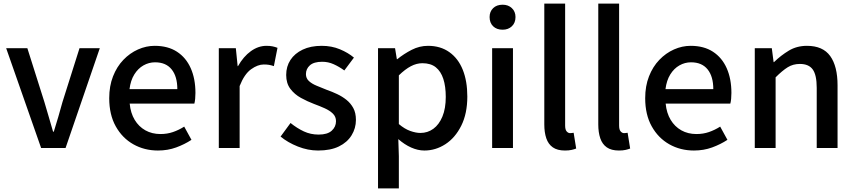

<svg xmlns="http://www.w3.org/2000/svg" viewBox="-20 -817 4724 1060"><path d="M207 0 14 -551H131L225 -254Q237 -214 249 -172.5Q261 -131 273 -90H277Q290 -131 302 -172.5Q314 -214 325 -254L419 -551H531L342 0Z M852 14Q777 14 716 -20.5Q655 -55 619 -119.5Q583 -184 583 -275Q583 -342 604 -395.5Q625 -449 661 -486.5Q697 -524 742 -544Q787 -564 834 -564Q907 -564 957 -531.5Q1007 -499 1033 -440.5Q1059 -382 1059 -304Q1059 -287 1057.5 -271.5Q1056 -256 1053 -245H696Q701 -193 723.5 -155.5Q746 -118 782.5 -97.5Q819 -77 866 -77Q903 -77 935 -88Q967 -99 997 -118L1037 -45Q999 -20 952.5 -3Q906 14 852 14ZM695 -325H959Q959 -395 927.5 -434Q896 -473 836 -473Q802 -473 772 -456Q742 -439 721.5 -406Q701 -373 695 -325Z M1188 0V-551H1282L1292 -452H1294Q1324 -505 1365 -534.5Q1406 -564 1451 -564Q1471 -564 1485 -561Q1499 -558 1512 -553L1492 -452Q1477 -457 1465 -459Q1453 -461 1436 -461Q1403 -461 1366 -434.5Q1329 -408 1303 -342V0Z M1736 14Q1680 14 1624.5 -8Q1569 -30 1529 -63L1584 -138Q1620 -109 1657.5 -91.5Q1695 -74 1739 -74Q1788 -74 1811.5 -95.5Q1835 -117 1835 -148Q1835 -173 1817.5 -190Q1800 -207 1772 -219.5Q1744 -232 1714 -243Q1677 -257 1641.5 -276.5Q1606 -296 1583 -326.5Q1560 -357 1560 -403Q1560 -450 1583.5 -486Q1607 -522 1651 -543Q1695 -564 1756 -564Q1811 -564 1856.5 -545Q1902 -526 1934 -499L1881 -428Q1852 -449 1822 -462.5Q1792 -476 1759 -476Q1713 -476 1691 -456.5Q1669 -437 1669 -408Q1669 -385 1685 -370Q1701 -355 1727.5 -344Q1754 -333 1784 -321Q1813 -311 1841.5 -297.5Q1870 -284 1893 -265.5Q1916 -247 1930.5 -220.5Q1945 -194 1945 -155Q1945 -109 1921 -70Q1897 -31 1851 -8.5Q1805 14 1736 14Z M2067 223V-551H2161L2171 -490H2173Q2210 -520 2253 -542Q2296 -564 2343 -564Q2412 -564 2461 -529Q2510 -494 2535 -431.5Q2560 -369 2560 -284Q2560 -190 2526.5 -123Q2493 -56 2439 -21Q2385 14 2323 14Q2287 14 2250 -2.5Q2213 -19 2179 -49L2182 45V223ZM2301 -83Q2341 -83 2372.5 -106Q2404 -129 2422.5 -173.5Q2441 -218 2441 -282Q2441 -340 2427.5 -381.5Q2414 -423 2386 -445.5Q2358 -468 2312 -468Q2280 -468 2248.5 -451.5Q2217 -435 2182 -401V-132Q2214 -105 2245 -94Q2276 -83 2301 -83Z M2697 0V-551H2812V0ZM2755 -653Q2722 -653 2702.5 -672Q2683 -691 2683 -723Q2683 -753 2702.5 -772Q2722 -791 2755 -791Q2786 -791 2806 -772Q2826 -753 2826 -723Q2826 -691 2806 -672Q2786 -653 2755 -653Z M3099 14Q3057 14 3032 -3.5Q3007 -21 2996 -53.5Q2985 -86 2985 -130V-797H3100V-124Q3100 -101 3108.5 -91.5Q3117 -82 3127 -82Q3131 -82 3135 -82.5Q3139 -83 3147 -84L3161 3Q3151 7 3136 10.5Q3121 14 3099 14Z M3397 14Q3355 14 3330 -3.5Q3305 -21 3294 -53.5Q3283 -86 3283 -130V-797H3398V-124Q3398 -101 3406.5 -91.5Q3415 -82 3425 -82Q3429 -82 3433 -82.5Q3437 -83 3445 -84L3459 3Q3449 7 3434 10.5Q3419 14 3397 14Z M3811 14Q3736 14 3675 -20.5Q3614 -55 3578 -119.5Q3542 -184 3542 -275Q3542 -342 3563 -395.5Q3584 -449 3620 -486.5Q3656 -524 3701 -544Q3746 -564 3793 -564Q3866 -564 3916 -531.5Q3966 -499 3992 -440.5Q4018 -382 4018 -304Q4018 -287 4016.5 -271.5Q4015 -256 4012 -245H3655Q3660 -193 3682.5 -155.5Q3705 -118 3741.5 -97.5Q3778 -77 3825 -77Q3862 -77 3894 -88Q3926 -99 3956 -118L3996 -45Q3958 -20 3911.5 -3Q3865 14 3811 14ZM3654 -325H3918Q3918 -395 3886.5 -434Q3855 -473 3795 -473Q3761 -473 3731 -456Q3701 -439 3680.5 -406Q3660 -373 3654 -325Z M4147 0V-551H4241L4251 -474H4253Q4291 -511 4335 -537.5Q4379 -564 4435 -564Q4523 -564 4563.5 -507.5Q4604 -451 4604 -346V0H4489V-332Q4489 -403 4467 -433.5Q4445 -464 4396 -464Q4358 -464 4328.5 -445.5Q4299 -427 4262 -390V0Z"/></svg>

Font: Noto Sans JP Thin Medium
Style: Regular
Weight: 500
Version: Version 2.004-H2;hotconv 1.0.118;makeotfexe 2.5.65603